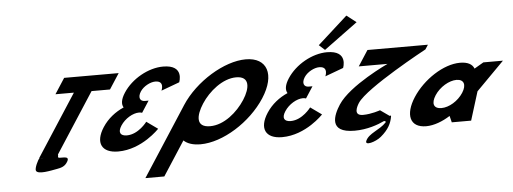

<svg xmlns="http://www.w3.org/2000/svg" viewBox="-70 -1254 4618 1729"><g transform="rotate(-5 2239.0 -390.0)"><path d="M437.6 -562.9H604.2L240.8 -1.9L244.7 -1.8C229.6 9.2 193.3 87 202.5 108C218.6 144.6 334.4 119 394.5 108C428.4 102 459.3 93.7 481.7 63C543.1 -21 404.1 28.7 411.5 0C413.9 -9.2 414.2 -16 412.9 -20.9L764 -562.9H930.6L1021.4 -703.1H528.4ZM279.6 -1.1C270.6 -0.1 261.9 -0.1 254 -1.6Z M1391.5 -511.8C1391.5 -511.8 1431.5 -598.5 1343.1 -598.5C1298.1 -598.5 1235.5 -566.2 1206.3 -521.2C1173.3 -470.2 1190.7 -432.8 1233.2 -432.8H1268.1L1200.3 -328.2C1200.3 -328.2 1190 -333.3 1173 -333.3C1116.9 -333.3 1044.4 -290.8 1005.3 -230.5C966.7 -171 987.8 -137.8 1046.4 -137.8C1151.8 -137.8 1230.5 -244.9 1230.5 -244.9L1331.6 -172.7C1331.6 -172.7 1172.3 -0.1 956.4 -0.1C805.9 -0.1 758.5 -96.2 845.5 -230.5C893.4 -304.4 962.9 -358 1038.8 -391.1C1019.8 -420.9 1024.6 -465.1 1062.1 -522.9C1139.2 -641.9 1291.1 -726.9 1424.6 -726.9C1620.9 -726.9 1557 -573 1557 -573Z M1755.1 -363.9C1822.8 -468.5 1948.3 -573 2071.6 -573C2195.7 -573 2184.1 -468.5 2116.3 -363.9C2048.6 -259.4 1928.2 -154.8 1800.7 -154.8C1669.8 -154.8 1687.4 -259.4 1755.1 -363.9ZM1582.5 -363.9C1579.9 -359.8 1577.3 -355.7 1574.8 -351.7L1178.6 260H1349.6L1549.1 -48.1C1581.4 -17.5 1632 -0.1 1700.5 -0.1C1902 -0.1 2156.2 -159.1 2288.9 -363.9C2421.6 -568.8 2365.9 -726.9 2171.2 -726.9C1978.3 -726.9 1715.2 -568.8 1582.5 -363.9Z M2838.5 -796.2 2890.8 -749.1 3195.7 -973 3108.9 -1040.2ZM2873 -511.8C2873 -511.8 2913 -598.5 2824.6 -598.5C2779.6 -598.5 2717 -566.2 2687.8 -521.2C2654.8 -470.2 2672.2 -432.8 2714.7 -432.8H2749.6L2681.8 -328.2C2681.8 -328.2 2671.5 -333.3 2654.5 -333.3C2598.4 -333.3 2525.9 -290.8 2486.8 -230.5C2448.2 -171 2469.3 -137.8 2527.9 -137.8C2633.3 -137.8 2712 -244.9 2712 -244.9L2813.1 -172.7C2813.1 -172.7 2653.8 -0.1 2437.9 -0.1C2287.4 -0.1 2240 -96.2 2327 -230.5C2374.9 -304.4 2444.4 -358 2520.3 -391.1C2501.3 -420.9 2506.1 -465.1 2543.6 -522.9C2620.7 -641.9 2772.6 -726.9 2906.1 -726.9C3102.4 -726.9 3038.5 -573 3038.5 -573Z M3181.1 -136.2C3087.6 -136.2 3137.2 -222 3153.7 -247.5C3237.4 -376.7 3791.9 -675 3791.9 -675L3817.8 -715H3271.3L3180.4 -574.8H3440.5C3440.5 -574.8 3087.5 -411.5 2981.2 -247.5C2923.9 -159.1 2853 -1 3093.5 -1C3207.6 -1 3305 -36.5 3364.8 -65C3375.2 -62.6 3384.1 -58.6 3376.9 -51C3315.8 14 3219.2 32 3189.8 99C3170 145 3272.8 116 3322.3 75C3394.2 15 3420.8 -40 3431 -102C3432.2 -109 3426.9 -109.6 3418.5 -106.7L3336.4 -164.6C3336.4 -164.6 3257.6 -136.2 3181.1 -136.2Z M3659.8 -256C3562.7 -106 3589.3 15 3739.3 15C3809.3 15 3889.4 -16 3954.6 -58H3956.6L3971 0H4146L4226.1 -258L4478.3 -513H4301.3L4217.5 -464C4202.1 -505 4160 -528 4091 -528C3941 -528 3757 -406 3659.8 -256ZM3847.8 -256C3893.8 -327 3979.2 -377 4046.2 -377C4112.2 -377 4132.8 -327 4086.8 -256C4041.5 -186 3959.1 -136 3890.1 -136C3818.1 -136 3802.5 -186 3847.8 -256Z"/></g></svg>

Font: Hussar
Style: BdWodka
Weight: 700
Foundry: Cannot Into Space Fonts
Version: Version 2.00